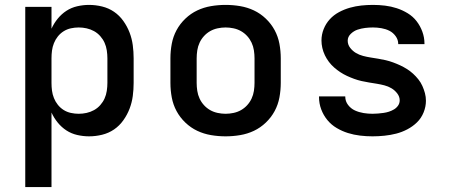

<svg xmlns="http://www.w3.org/2000/svg" viewBox="-20 -548 1840 783"><path d="M83 215V-520H190V-431Q200 -453 215.5 -472Q231 -491 251 -504Q271 -517 295 -522.5Q319 -528 343 -528Q370 -528 396.5 -521.5Q423 -515 445 -500Q467 -485 483 -462.5Q499 -440 508.5 -415Q518 -390 521.5 -363.5Q525 -337 525 -310V-210Q525 -183 521.5 -156.5Q518 -130 508.5 -105Q499 -80 483 -57.5Q467 -35 445 -20Q423 -5 396.5 1.5Q370 8 343 8Q319 8 295 2.5Q271 -3 251 -16Q231 -29 215.5 -48Q200 -67 190 -89V215ZM301 -84Q317 -84 333 -87.5Q349 -91 363.5 -99Q378 -107 389 -119.5Q400 -132 406.5 -146.5Q413 -161 415.5 -177.5Q418 -194 418 -210V-310Q418 -326 415.5 -342.5Q413 -359 406.5 -373.5Q400 -388 389 -400.5Q378 -413 363.5 -421Q349 -429 333 -432.5Q317 -436 301 -436Q285 -436 269 -432.5Q253 -429 239.5 -420.5Q226 -412 216 -399.5Q206 -387 200 -372Q194 -357 192 -341.5Q190 -326 190 -310V-210Q190 -194 192 -178.5Q194 -163 200 -148Q206 -133 216 -120.5Q226 -108 239.5 -99.5Q253 -91 269 -87.5Q285 -84 301 -84Z M900 8Q870 8 840.5 3Q811 -2 784.5 -14.5Q758 -27 736 -48Q714 -69 700 -95Q686 -121 680.5 -150.5Q675 -180 675 -210V-310Q675 -340 680.5 -369.5Q686 -399 700 -425Q714 -451 736 -472Q758 -493 784.5 -505.5Q811 -518 840.5 -523Q870 -528 900 -528Q930 -528 959.5 -523Q989 -518 1015.5 -505.5Q1042 -493 1064 -472Q1086 -451 1100 -425Q1114 -399 1119.5 -369.5Q1125 -340 1125 -310V-210Q1125 -180 1119.5 -150.5Q1114 -121 1100 -95Q1086 -69 1064 -48Q1042 -27 1015.5 -14.5Q989 -2 959.5 3Q930 8 900 8ZM900 -84Q916 -84 932.5 -87.5Q949 -91 963 -99Q977 -107 988 -119Q999 -131 1006 -146Q1013 -161 1015.5 -177.5Q1018 -194 1018 -210V-310Q1018 -326 1015.5 -342.5Q1013 -359 1006 -374Q999 -389 988 -401Q977 -413 963 -421Q949 -429 932.5 -432.5Q916 -436 900 -436Q884 -436 867.5 -432.5Q851 -429 837 -421Q823 -413 812 -401Q801 -389 794 -374Q787 -359 784.5 -342.5Q782 -326 782 -310V-210Q782 -194 784.5 -177.5Q787 -161 794 -146Q801 -131 812 -119Q823 -107 837 -99Q851 -91 867.5 -87.5Q884 -84 900 -84Z M1499 8Q1474 8 1448.5 5Q1423 2 1399 -5.5Q1375 -13 1353 -26Q1331 -39 1315 -58.5Q1299 -78 1290 -102Q1281 -126 1281 -152Q1281 -152 1281 -153Q1281 -154 1281 -155H1388Q1388 -154 1388 -154Q1388 -154 1388 -154Q1388 -135 1399.5 -120Q1411 -105 1427.5 -97.5Q1444 -90 1462.5 -87Q1481 -84 1499 -84Q1510 -84 1521.5 -85Q1533 -86 1544 -87.5Q1555 -89 1566 -92.5Q1577 -96 1587 -102Q1597 -108 1603.5 -117.5Q1610 -127 1610 -139Q1610 -154 1600 -167Q1590 -180 1576.5 -188Q1563 -196 1547.5 -200Q1532 -204 1516.5 -206.5Q1501 -209 1485.5 -211.5Q1470 -214 1454.5 -217.5Q1439 -221 1424 -226.5Q1409 -232 1395 -238.5Q1381 -245 1368 -253.5Q1355 -262 1343 -272.5Q1331 -283 1321.5 -295.5Q1312 -308 1305 -322.5Q1298 -337 1294.5 -352.5Q1291 -368 1291 -383Q1291 -407 1300 -429.5Q1309 -452 1325 -469.5Q1341 -487 1362.5 -498.5Q1384 -510 1407 -516.5Q1430 -523 1453.5 -525.5Q1477 -528 1501 -528Q1526 -528 1550.5 -525Q1575 -522 1598 -514.5Q1621 -507 1642.5 -494Q1664 -481 1679 -461.5Q1694 -442 1702.5 -418.5Q1711 -395 1711 -371Q1711 -370 1711 -369.5Q1711 -369 1711 -368H1604Q1604 -368 1604 -368.5Q1604 -369 1604 -369Q1604 -386 1593.5 -400.5Q1583 -415 1568 -422.5Q1553 -430 1535.5 -433Q1518 -436 1501 -436Q1485 -436 1469 -434Q1453 -432 1438 -427Q1423 -422 1410.5 -410Q1398 -398 1398 -382Q1398 -366 1408 -353Q1418 -340 1431.5 -332Q1445 -324 1460.5 -320Q1476 -316 1491.5 -313.5Q1507 -311 1522.5 -308.5Q1538 -306 1553 -302.5Q1568 -299 1583 -293.5Q1598 -288 1612 -281.5Q1626 -275 1639.5 -266.5Q1653 -258 1664.5 -247.5Q1676 -237 1686 -224.5Q1696 -212 1702.5 -197.5Q1709 -183 1713 -168Q1717 -153 1717 -137Q1717 -113 1707.5 -89.5Q1698 -66 1680.5 -49Q1663 -32 1641 -20.5Q1619 -9 1595.5 -3Q1572 3 1547.5 5.5Q1523 8 1499 8Z"/></svg>

Font: Iosevka SS04 Semibold Extended
Style: Regular
Weight: 600
Width: 7
Monospace: yes
Designer: Belleve Invis
Foundry: Belleve Invis
Version: Version 19.0.0; ttfautohint (v1.8.4)